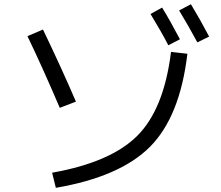

<svg xmlns="http://www.w3.org/2000/svg" viewBox="-20 -855 1040 905"><path d="M225.6 -41Q502 -89.8 627.4 -215.3Q752.9 -340.8 786.1 -610.4L863.3 -601.6Q828.1 -304.7 687 -163.1Q545.9 -21.5 243.2 30.3ZM689.5 -789.1 744.1 -819.3Q785.2 -752 828.1 -669.9L773.4 -641.6Q741.2 -704.1 689.5 -789.1ZM824.2 -805.7 879.9 -835Q924.8 -760.7 965.8 -682.6L910.2 -655.3Q866.2 -737.3 824.2 -805.7ZM109.4 -684.6 182.6 -715.8Q268.6 -537.1 337.9 -376L261.7 -346.7Q178.7 -541 109.4 -684.6Z"/></svg>

Font: Mgen+ 1c regular
Style: Regular
Weight: 400
Designer: [Source Han Sans]
Ryoko NISHIZUKA  (kana & ideographs); Paul D. Hunt (Latin, Greek & Cyrillic); Wenlong ZHANG  (bopomofo
Version: Version 1.059.20150602